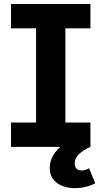

<svg xmlns="http://www.w3.org/2000/svg" viewBox="-20 -748 517 978"><path d="M36 0V-123.7H163.8V-603.8H36V-727.5H440.6V-603.8H313V-123.7H440.6V0ZM362 210.3Q305.1 210.3 269.2 183.2Q233.2 156.2 233.2 107.1Q233.2 72.7 251.7 42Q270.1 11.4 301.4 -10.7L440.6 0Q401.7 17.7 381.2 38.2Q360.6 58.7 360.6 84.5Q360.6 101.2 369.5 110.8Q378.3 120.4 395.9 120.4Q406.7 120.4 416 117.2Q425.4 114 433.7 109.1L465.1 185.6Q447 195.7 419.6 203Q392.2 210.3 362 210.3Z"/></svg>

Font: Inter Variable LoSnoCo
Style: Regular
Weight: 400
Designer: Rasmus Andersson
Foundry: rsms
Version: Version 4.000;git-a52131595; featfreeze: case,dlig,ss01,ss02